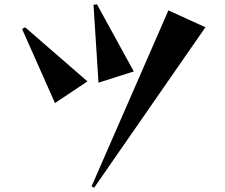

<svg xmlns="http://www.w3.org/2000/svg" viewBox="-20 -793 1040 887"><path d="M403 68 758 -745 929 -667 415 74ZM96 -667 384 -417 234 -317 82 -659ZM428 -773 598 -463 435 -411 412 -771Z"/></svg>

Font: Tiejili SC
Style: Regular
Weight: 400
Designer: Buernia
Foundry: Ershou Xiaoxi Press
Version: Version 1.100